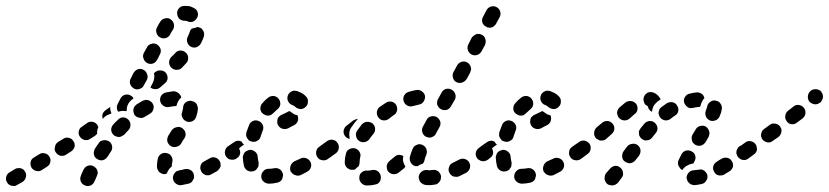

<svg xmlns="http://www.w3.org/2000/svg" viewBox="-43 -589 2789 646"><path d="M41 -12Q39 -16 35 -19Q31 -22 26 -23Q21 -24 16 -23Q11 -23 7 -20L-11 -9Q-20 -4 -22 6Q-25 16 -19 25Q-17 29 -13 32Q-9 35 -4 36Q1 37 6 37Q11 36 15 33L33 23Q42 17 44 7Q47 -3 41 -12ZM286 -6Q286 -11 284 -16Q283 -21 279 -24Q276 -28 271 -30Q262 -35 252 -31Q243 -28 238 -18Q234 -10 231 -3Q230 1 229 3Q225 12 229 22Q233 31 243 35Q252 39 262 35Q271 31 275 21Q276 20 277 17Q280 10 283 3Q285 -2 286 -6ZM606 17Q609 13 610 8Q610 3 609 -2Q607 -12 598 -17Q589 -22 579 -20Q569 -17 561 -16Q556 -15 551 -13Q547 -10 544 -6Q541 -2 540 2Q538 7 539 12Q540 22 549 29Q557 35 567 34Q579 32 591 29Q596 28 600 25Q604 22 606 17ZM699 -28Q700 -33 699 -38Q699 -43 696 -47Q691 -56 681 -59Q671 -62 662 -56Q653 -51 644 -46Q635 -42 632 -32Q629 -22 634 -13Q636 -8 640 -5Q644 -2 648 0Q653 1 658 1Q663 0 667 -2Q677 -7 687 -13Q691 -16 694 -20Q697 -24 699 -28ZM485 -28Q485 -29 485 -30Q485 -42 488 -55Q490 -65 499 -71Q507 -76 517 -74Q522 -73 526 -71Q531 -68 533 -64Q536 -59 537 -55Q538 -50 537 -45Q535 -37 535 -30Q535 -30 535 -29Q535 -29 535 -29Q535 -29 535 -29Q530 -25 526 -20Q521 -13 518 -5Q517 -4 515 -4Q513 -4 511 -3Q501 -3 493 -10Q486 -17 485 -28ZM123 -62Q118 -71 108 -73Q98 -76 89 -70L71 -59Q62 -54 60 -44Q58 -34 63 -25Q69 -16 79 -14Q89 -11 98 -17L115 -28Q124 -33 126 -43Q129 -54 123 -62ZM323 -114Q319 -116 314 -117Q309 -118 304 -117Q300 -116 295 -114Q291 -111 289 -107Q282 -98 276 -88Q274 -84 273 -79Q272 -74 273 -69Q274 -64 277 -60Q280 -56 284 -54Q293 -48 303 -50Q313 -53 319 -62Q324 -70 330 -79Q336 -87 334 -98Q332 -108 323 -114ZM760 -91Q758 -95 753 -98Q749 -101 744 -102Q739 -102 735 -101Q730 -100 726 -97H724Q716 -91 714 -81Q712 -70 718 -62Q721 -58 725 -55Q730 -52 734 -52Q739 -51 744 -52Q749 -53 753 -56L754 -57Q763 -62 765 -73Q766 -83 760 -91ZM208 -96Q209 -100 208 -105Q207 -110 204 -114Q199 -123 189 -125Q179 -128 170 -122L152 -111Q148 -108 145 -104Q143 -100 142 -95Q141 -90 141 -85Q142 -80 145 -76Q151 -67 161 -65Q171 -63 180 -69L197 -80Q201 -83 204 -87Q207 -91 208 -96ZM520 -113Q521 -109 524 -105Q527 -100 531 -98Q540 -92 550 -95Q560 -97 566 -105Q569 -112 577 -123Q580 -127 581 -132Q582 -137 581 -142Q580 -147 577 -151Q574 -155 570 -158Q561 -164 551 -161Q541 -159 535 -151Q528 -139 523 -132Q521 -128 520 -123Q519 -118 520 -113ZM278 -133 261 -122Q252 -116 242 -118Q232 -120 226 -129Q220 -137 222 -147Q224 -158 233 -163L250 -175Q258 -181 269 -179Q279 -177 285 -168Q286 -167 286 -165Q287 -163 288 -161Q284 -154 284 -146Q283 -143 284 -139Q282 -137 281 -136Q279 -135 278 -133ZM389 -186Q382 -194 371 -194Q361 -194 354 -186Q346 -179 338 -170Q331 -162 331 -152Q332 -142 339 -135Q343 -131 348 -130Q353 -128 357 -128Q362 -128 367 -131Q371 -133 375 -136Q382 -144 389 -151Q396 -158 396 -169Q396 -179 389 -186ZM571 -193Q573 -188 577 -185Q581 -182 585 -180Q595 -177 604 -181Q614 -186 617 -196Q622 -210 623 -223Q623 -228 621 -233Q620 -237 617 -241Q613 -245 609 -247Q604 -249 599 -250Q589 -250 581 -244Q573 -237 573 -226Q572 -220 570 -212Q568 -207 568 -202Q569 -197 571 -193ZM312 -218 326 -228 328 -229Q327 -221 330 -213Q331 -210 332 -207Q329 -206 326 -205Q317 -202 309 -196Q306 -193 303 -189Q300 -197 302 -205Q305 -213 312 -218ZM471 -240Q469 -244 465 -247Q461 -250 456 -252Q451 -253 447 -253Q442 -252 437 -250Q427 -244 417 -238Q413 -235 410 -231Q407 -227 406 -222Q405 -217 406 -213Q407 -208 409 -203Q415 -195 425 -193Q435 -190 444 -196Q452 -201 461 -206Q470 -211 473 -221Q476 -231 471 -240ZM353 -216Q352 -218 351 -220Q350 -225 350 -230Q351 -235 353 -239L362 -257Q367 -267 377 -270Q387 -273 396 -268Q399 -266 402 -264Q405 -261 406 -258Q406 -257 405 -257Q397 -252 392 -245Q386 -237 384 -227Q383 -221 383 -215Q377 -216 371 -216Q363 -216 355 -213Q354 -215 353 -216ZM507 -233Q498 -239 496 -249Q494 -259 500 -268Q506 -276 516 -278Q528 -280 540 -282Q550 -282 557 -276Q565 -270 567 -261Q567 -261 566 -260Q559 -254 555 -245Q552 -239 551 -233Q549 -233 548 -232Q546 -232 544 -232Q535 -231 525 -229Q515 -227 507 -233ZM408 -291Q417 -286 427 -290Q437 -293 441 -302L451 -320Q456 -330 452 -339Q449 -349 440 -354Q431 -359 421 -356Q411 -352 406 -343L397 -325Q392 -316 395 -306Q399 -296 408 -291ZM515 -344Q521 -336 521 -326Q520 -315 512 -309Q504 -302 496 -295Q489 -289 480 -289Q470 -289 463 -295L471 -310Q475 -318 476 -327Q477 -335 475 -343Q477 -345 479 -346Q487 -353 497 -352Q508 -352 515 -344ZM582 -412Q575 -419 564 -419Q554 -419 547 -411Q541 -404 533 -397Q526 -389 526 -379Q526 -368 534 -361Q541 -354 551 -354Q562 -354 569 -361Q577 -369 584 -377Q591 -385 590 -395Q590 -405 582 -412ZM452 -377Q461 -372 471 -375Q481 -379 486 -388L495 -406Q500 -415 497 -425Q493 -435 484 -440Q475 -445 465 -441Q455 -438 451 -429L441 -411Q436 -401 440 -392Q443 -382 452 -377ZM641 -485Q639 -489 635 -493Q631 -496 626 -497Q625 -498 623 -498Q622 -498 620 -498Q617 -496 612 -495Q608 -494 603 -493Q600 -491 598 -488Q596 -484 595 -481Q593 -474 589 -466Q584 -457 587 -447Q590 -437 599 -432Q608 -427 618 -430Q628 -434 633 -443Q639 -455 643 -466Q644 -471 644 -476Q643 -481 641 -485ZM488 -502 485 -496Q480 -487 484 -477Q487 -467 496 -463Q505 -458 515 -461Q525 -464 530 -474L532 -478Q535 -484 539 -489Q544 -498 542 -508Q540 -518 531 -524Q523 -530 512 -527Q502 -525 497 -517Q492 -510 488 -502ZM576 -569Q566 -569 559 -561Q552 -553 553 -543Q554 -532 561 -525Q569 -519 579 -519Q580 -519 582 -519Q584 -519 586 -518Q596 -513 606 -516Q615 -520 620 -529Q625 -538 622 -548Q619 -558 609 -562Q603 -566 595 -568Q589 -569 582 -569Q579 -569 576 -569Z M905 16Q907 12 908 7Q910 2 909 -3Q907 -13 899 -19Q890 -25 880 -23Q870 -21 860 -21Q850 -21 843 -13Q836 -6 836 5Q836 10 838 14Q840 19 844 22Q847 25 852 27Q857 29 862 29Q874 29 888 26Q893 25 897 23Q902 20 905 16ZM1001 -45Q996 -54 986 -57Q976 -60 967 -55Q957 -50 947 -46Q943 -44 940 -40Q936 -36 935 -32Q933 -27 933 -22Q933 -17 935 -12Q938 -8 941 -5Q945 -1 950 0Q954 2 959 2Q964 2 969 0Q979 -5 990 -11Q1000 -16 1003 -26Q1006 -36 1001 -45ZM778 -30Q775 -43 774 -59Q774 -64 776 -68Q777 -73 781 -77Q784 -80 789 -82Q793 -84 798 -85Q808 -85 816 -78Q824 -71 824 -61Q825 -51 827 -43Q828 -40 827 -36Q827 -32 826 -28Q822 -23 819 -18Q817 -16 814 -15Q812 -13 809 -13Q799 -10 790 -15Q781 -20 778 -30ZM1069 -91Q1067 -95 1062 -98Q1058 -101 1053 -102Q1048 -102 1044 -101Q1039 -100 1035 -97L1031 -95Q1022 -89 1021 -79Q1019 -69 1025 -60Q1028 -56 1032 -53Q1036 -51 1041 -50Q1046 -49 1051 -50Q1056 -51 1060 -54L1063 -57Q1072 -62 1074 -73Q1075 -83 1069 -91ZM764 -92Q770 -98 778 -102Q773 -107 769 -113Q768 -114 767 -114Q765 -114 764 -115Q759 -116 754 -115Q749 -114 745 -111Q735 -104 726 -98Q717 -92 715 -81Q714 -71 719 -63Q722 -59 727 -56Q731 -53 736 -52Q740 -52 744 -52Q748 -53 752 -55Q752 -56 752 -58Q751 -67 754 -75Q757 -85 764 -92ZM788 -125Q791 -121 794 -117Q798 -114 803 -113Q808 -111 813 -112Q818 -112 822 -115Q826 -117 830 -121Q833 -125 834 -130Q837 -140 841 -150Q843 -154 843 -159Q843 -164 841 -169Q839 -173 835 -177Q832 -180 827 -182Q817 -186 808 -182Q798 -177 795 -168Q790 -156 786 -144Q785 -139 785 -134Q786 -129 788 -125ZM958 -201Q953 -202 948 -204Q941 -208 935 -213Q935 -213 935 -213Q933 -214 931 -215Q929 -214 927 -214Q925 -213 924 -212Q918 -209 903 -202Q903 -202 902 -202Q902 -201 901 -201Q898 -198 894 -195Q890 -189 890 -182Q889 -175 892 -169Q897 -159 907 -156Q916 -153 926 -157Q940 -165 947 -168Q956 -173 959 -182Q962 -192 958 -201ZM841 -207Q845 -204 849 -202Q854 -200 859 -200Q864 -200 868 -202Q873 -205 876 -208Q883 -215 890 -221Q898 -227 900 -237Q901 -248 895 -256Q889 -264 879 -266Q868 -267 860 -261Q849 -253 840 -242Q833 -235 833 -224Q833 -214 841 -207ZM946 -284Q941 -283 937 -281Q932 -278 929 -274Q926 -271 925 -266Q922 -256 927 -247Q932 -238 942 -235Q945 -234 947 -232Q949 -231 950 -230Q957 -223 968 -222Q978 -222 985 -229Q993 -236 993 -246Q994 -257 987 -264Q981 -271 972 -276Q964 -280 956 -283Q951 -284 946 -284Z M1228 29Q1232 26 1235 22Q1237 18 1238 13Q1239 8 1238 3Q1236 -7 1228 -13Q1219 -19 1209 -17Q1202 -15 1195 -15Q1194 -15 1192 -15Q1187 -16 1183 -14Q1178 -13 1174 -9Q1170 -6 1168 -2Q1166 3 1166 8Q1165 18 1172 26Q1179 34 1189 35Q1192 35 1195 35Q1207 35 1219 32Q1224 31 1228 29ZM1429 29Q1433 26 1436 22Q1439 18 1440 14Q1441 9 1441 4Q1439 -6 1431 -13Q1422 -19 1412 -17Q1406 -16 1401 -16Q1398 -16 1395 -17Q1384 -18 1376 -12Q1368 -6 1366 4Q1365 9 1367 14Q1368 19 1371 23Q1374 27 1378 29Q1382 32 1387 33Q1394 34 1401 34Q1410 34 1420 32Q1425 32 1429 29ZM1538 -23Q1539 -28 1539 -33Q1538 -37 1536 -42Q1531 -51 1521 -54Q1511 -57 1502 -52Q1491 -46 1480 -41Q1471 -37 1468 -27Q1464 -17 1469 -8Q1471 -3 1475 0Q1478 3 1483 5Q1488 6 1493 6Q1498 6 1502 4Q1513 -2 1526 -8Q1530 -10 1533 -14Q1536 -18 1538 -23ZM1321 -28Q1320 -29 1320 -30Q1315 -39 1313 -48Q1312 -56 1314 -64Q1307 -68 1298 -68Q1290 -67 1284 -61Q1276 -54 1267 -47Q1264 -44 1261 -40Q1259 -35 1258 -31Q1258 -26 1259 -21Q1260 -16 1263 -12Q1270 -4 1280 -3Q1290 -2 1298 -8Q1308 -16 1318 -24Q1319 -25 1319 -26Q1320 -27 1321 -28ZM1125 -24Q1121 -28 1119 -32Q1117 -37 1117 -42Q1117 -43 1117 -45Q1117 -57 1121 -72Q1123 -82 1132 -87Q1141 -92 1151 -90Q1161 -87 1166 -79Q1172 -70 1169 -60Q1167 -51 1167 -45Q1167 -44 1167 -43Q1167 -40 1166 -36Q1165 -32 1163 -29Q1161 -28 1159 -26Q1156 -24 1154 -21Q1151 -19 1149 -18Q1146 -18 1143 -18Q1138 -17 1133 -19Q1129 -21 1125 -24ZM1336 -61Q1339 -73 1345 -87Q1347 -92 1350 -96Q1353 -99 1358 -101Q1362 -103 1367 -104Q1372 -104 1377 -102Q1387 -98 1391 -89Q1395 -79 1392 -70Q1387 -58 1385 -49Q1384 -46 1383 -43Q1381 -40 1379 -38Q1370 -36 1363 -30Q1362 -30 1362 -30Q1360 -30 1358 -30Q1356 -30 1354 -30Q1344 -33 1339 -42Q1334 -51 1336 -61ZM1611 -91Q1609 -95 1604 -98Q1600 -101 1595 -102Q1590 -102 1586 -101Q1581 -100 1577 -97Q1574 -95 1569 -92Q1565 -89 1562 -85Q1559 -81 1558 -76Q1557 -71 1558 -66Q1559 -62 1562 -57Q1564 -53 1569 -51Q1573 -48 1578 -47Q1582 -46 1587 -47Q1592 -48 1596 -50Q1602 -54 1605 -57Q1614 -62 1616 -73Q1617 -83 1611 -91ZM1092 -109Q1089 -113 1085 -116Q1080 -118 1075 -119Q1071 -120 1066 -118Q1061 -117 1057 -114Q1044 -104 1035 -98Q1026 -92 1024 -82Q1023 -71 1028 -63Q1031 -59 1035 -56Q1040 -53 1044 -52Q1049 -52 1054 -53Q1059 -54 1063 -56Q1073 -63 1088 -74Q1096 -81 1097 -91Q1098 -101 1092 -109ZM1165 -115Q1174 -109 1184 -111Q1194 -113 1200 -121Q1206 -130 1213 -138Q1220 -146 1219 -157Q1218 -167 1210 -174Q1206 -177 1201 -178Q1196 -180 1191 -179Q1186 -179 1182 -176Q1177 -174 1174 -170Q1166 -160 1159 -150Q1153 -142 1155 -131Q1157 -121 1165 -115ZM1153 -187Q1150 -186 1146 -184Q1135 -176 1123 -166Q1115 -160 1113 -149Q1112 -139 1118 -131Q1121 -127 1125 -125Q1129 -122 1134 -122Q1133 -124 1133 -128Q1131 -137 1133 -147Q1135 -156 1141 -163Q1148 -174 1157 -184Q1159 -187 1161 -189Q1157 -189 1153 -187ZM1390 -129Q1395 -127 1400 -126Q1405 -126 1409 -127Q1414 -129 1418 -132Q1422 -135 1424 -140L1436 -162Q1441 -171 1438 -181Q1434 -191 1425 -196Q1421 -198 1416 -198Q1411 -199 1406 -197Q1401 -196 1398 -193Q1394 -190 1392 -185L1380 -163Q1375 -154 1378 -144Q1381 -134 1390 -129ZM1230 -194Q1236 -185 1247 -184Q1257 -183 1265 -189Q1274 -196 1282 -202Q1287 -204 1289 -208Q1292 -213 1293 -217Q1294 -222 1293 -227Q1292 -232 1290 -236Q1284 -245 1274 -247Q1264 -249 1255 -243Q1244 -236 1234 -229Q1226 -222 1225 -212Q1224 -202 1230 -194ZM1428 -237Q1430 -232 1433 -228Q1436 -224 1440 -222Q1449 -217 1459 -219Q1469 -222 1474 -231L1487 -253Q1492 -262 1489 -272Q1486 -282 1477 -287Q1468 -292 1458 -290Q1448 -287 1443 -278L1431 -256Q1428 -252 1428 -247Q1427 -242 1428 -237ZM1315 -249Q1318 -239 1327 -234Q1336 -229 1346 -232Q1356 -235 1366 -237Q1377 -239 1382 -247Q1388 -256 1387 -266Q1385 -276 1376 -282Q1368 -288 1357 -286Q1345 -284 1332 -280Q1322 -277 1317 -268Q1312 -259 1315 -249ZM1487 -354 1483 -347Q1478 -338 1481 -328Q1483 -318 1492 -313Q1501 -308 1511 -311Q1521 -314 1527 -323L1531 -330Q1531 -330 1531 -330Q1531 -330 1531 -330L1539 -345Q1541 -350 1542 -355Q1542 -360 1541 -364Q1539 -369 1536 -373Q1533 -377 1529 -379Q1520 -384 1510 -381Q1500 -378 1495 -369ZM1543 -406Q1552 -401 1562 -404Q1572 -407 1577 -416L1589 -438Q1591 -443 1591 -448Q1592 -453 1590 -457Q1589 -462 1586 -466Q1583 -470 1578 -472Q1574 -474 1569 -475Q1564 -475 1559 -474Q1555 -472 1551 -469Q1547 -466 1544 -462L1533 -440Q1528 -430 1531 -421Q1534 -411 1543 -406ZM1593 -499Q1597 -496 1602 -496Q1607 -495 1612 -497Q1616 -498 1620 -502Q1624 -505 1626 -509L1638 -531Q1643 -540 1640 -550Q1637 -560 1628 -565Q1619 -570 1609 -567Q1599 -564 1594 -555L1582 -532Q1577 -523 1580 -513Q1583 -504 1593 -499Z M1756 16Q1758 12 1759 7Q1761 2 1760 -3Q1758 -13 1750 -19Q1741 -25 1731 -23Q1721 -21 1711 -21Q1701 -21 1694 -13Q1687 -6 1687 5Q1687 10 1689 14Q1691 19 1695 22Q1698 25 1703 27Q1708 29 1713 29Q1725 29 1739 26Q1744 25 1748 23Q1753 20 1756 16ZM1852 -45Q1847 -54 1837 -57Q1827 -60 1818 -55Q1808 -50 1798 -46Q1794 -44 1791 -40Q1787 -36 1786 -32Q1784 -27 1784 -22Q1784 -17 1786 -12Q1789 -8 1792 -5Q1796 -1 1801 0Q1805 2 1810 2Q1815 2 1820 0Q1830 -5 1841 -11Q1851 -16 1854 -26Q1857 -36 1852 -45ZM1629 -30Q1626 -43 1625 -59Q1625 -64 1627 -68Q1628 -73 1632 -77Q1635 -80 1640 -82Q1644 -84 1649 -85Q1659 -85 1667 -78Q1675 -71 1675 -61Q1676 -51 1678 -43Q1679 -40 1678 -36Q1678 -32 1677 -28Q1673 -23 1670 -18Q1668 -16 1665 -15Q1663 -13 1660 -13Q1650 -10 1641 -15Q1632 -20 1629 -30ZM1920 -91Q1918 -95 1913 -98Q1909 -101 1904 -102Q1899 -102 1895 -101Q1890 -100 1886 -97L1882 -95Q1873 -89 1872 -79Q1870 -69 1876 -60Q1879 -56 1883 -53Q1887 -51 1892 -50Q1897 -49 1902 -50Q1907 -51 1911 -54L1914 -57Q1923 -62 1925 -73Q1926 -83 1920 -91ZM1615 -92Q1621 -98 1629 -102Q1624 -107 1620 -113Q1619 -114 1618 -114Q1616 -114 1615 -115Q1610 -116 1605 -115Q1600 -114 1596 -111Q1586 -104 1577 -98Q1568 -92 1566 -81Q1565 -71 1570 -63Q1573 -59 1578 -56Q1582 -53 1587 -52Q1591 -52 1595 -52Q1599 -53 1603 -55Q1603 -56 1603 -58Q1602 -67 1605 -75Q1608 -85 1615 -92ZM1639 -125Q1642 -121 1645 -117Q1649 -114 1654 -113Q1659 -111 1664 -112Q1669 -112 1673 -115Q1677 -117 1681 -121Q1684 -125 1685 -130Q1688 -140 1692 -150Q1694 -154 1694 -159Q1694 -164 1692 -169Q1690 -173 1686 -177Q1683 -180 1678 -182Q1668 -186 1659 -182Q1649 -177 1646 -168Q1641 -156 1637 -144Q1636 -139 1636 -134Q1637 -129 1639 -125ZM1809 -201Q1804 -202 1799 -204Q1792 -208 1786 -213Q1786 -213 1786 -213Q1784 -214 1782 -215Q1780 -214 1778 -214Q1776 -213 1775 -212Q1769 -209 1754 -202Q1754 -202 1753 -202Q1753 -201 1752 -201Q1749 -198 1745 -195Q1741 -189 1741 -182Q1740 -175 1743 -169Q1748 -159 1758 -156Q1767 -153 1777 -157Q1791 -165 1798 -168Q1807 -173 1810 -182Q1813 -192 1809 -201ZM1692 -207Q1696 -204 1700 -202Q1705 -200 1710 -200Q1715 -200 1719 -202Q1724 -205 1727 -208Q1734 -215 1741 -221Q1749 -227 1751 -237Q1752 -248 1746 -256Q1740 -264 1730 -266Q1719 -267 1711 -261Q1700 -253 1691 -242Q1684 -235 1684 -224Q1684 -214 1692 -207ZM1797 -284Q1792 -283 1788 -281Q1783 -278 1780 -274Q1777 -271 1776 -266Q1773 -256 1778 -247Q1783 -238 1793 -235Q1796 -234 1798 -232Q1800 -231 1801 -230Q1808 -223 1819 -222Q1829 -222 1836 -229Q1844 -236 1844 -246Q1845 -257 1838 -264Q1832 -271 1823 -276Q1815 -280 1807 -283Q1802 -284 1797 -284Z M2044 -25Q2036 -32 2026 -31Q2016 -29 2009 -21L1996 -6Q1993 -2 1992 3Q1991 8 1991 13Q1992 18 1994 22Q1996 26 2000 30Q2004 33 2009 34Q2014 35 2019 35Q2024 34 2028 32Q2032 30 2036 26L2048 10Q2055 2 2053 -8Q2052 -19 2044 -25ZM2337 0Q2336 -4 2333 -8Q2330 -12 2326 -15Q2321 -18 2317 -19Q2312 -19 2307 -18Q2298 -17 2291 -16Q2281 -16 2274 -8Q2267 0 2267 10Q2268 15 2270 20Q2272 24 2276 27Q2279 31 2284 32Q2289 34 2294 34Q2305 33 2318 30Q2328 28 2333 19Q2339 11 2337 0ZM2423 -28Q2424 -33 2423 -38Q2422 -43 2419 -47Q2414 -56 2404 -58Q2394 -60 2385 -55Q2376 -50 2369 -45Q2360 -40 2357 -30Q2354 -20 2360 -11Q2362 -6 2366 -3Q2370 0 2375 1Q2380 2 2385 1Q2389 1 2394 -2Q2402 -7 2412 -13Q2416 -15 2419 -20Q2422 -24 2423 -28ZM2240 -50Q2244 -59 2250 -70Q2255 -79 2264 -82Q2274 -85 2283 -80Q2293 -76 2296 -66Q2299 -56 2294 -47Q2292 -42 2290 -39Q2290 -39 2290 -39Q2281 -38 2273 -34Q2264 -30 2257 -23Q2255 -20 2253 -17Q2248 -19 2245 -23Q2242 -27 2240 -31Q2238 -36 2238 -41Q2238 -46 2240 -50ZM2102 -101Q2094 -107 2084 -105Q2074 -104 2067 -96L2055 -80Q2052 -76 2051 -71Q2050 -66 2050 -61Q2051 -57 2053 -52Q2056 -48 2060 -45Q2064 -42 2069 -41Q2073 -39 2078 -40Q2083 -41 2087 -43Q2092 -46 2095 -50L2107 -65Q2113 -74 2112 -84Q2111 -94 2102 -101ZM2485 -73Q2485 -78 2484 -83Q2483 -87 2480 -91Q2474 -100 2464 -102Q2454 -103 2446 -97H2445Q2441 -94 2439 -90Q2436 -86 2435 -81Q2434 -76 2435 -71Q2437 -66 2439 -62Q2445 -54 2456 -52Q2466 -50 2474 -56V-57Q2479 -59 2481 -64Q2484 -68 2485 -73ZM1940 -106Q1933 -114 1923 -116Q1913 -117 1905 -111Q1895 -104 1886 -98Q1877 -92 1875 -81Q1874 -71 1879 -63Q1885 -54 1896 -52Q1906 -51 1914 -56Q1924 -63 1934 -71Q1943 -77 1944 -87Q1946 -98 1940 -106ZM2285 -117Q2286 -112 2289 -108Q2292 -105 2296 -102Q2305 -97 2315 -99Q2325 -102 2331 -111L2341 -128Q2343 -133 2344 -138Q2345 -142 2343 -147Q2342 -152 2339 -156Q2336 -160 2332 -163Q2323 -168 2313 -165Q2303 -163 2298 -154L2287 -136Q2285 -132 2284 -127Q2284 -122 2285 -117ZM2018 -173Q2011 -181 2001 -182Q1990 -182 1983 -176L1964 -160Q1957 -153 1956 -143Q1955 -132 1962 -124Q1965 -121 1970 -119Q1974 -116 1979 -116Q1984 -116 1989 -117Q1994 -119 1997 -122L2015 -138Q2023 -145 2024 -155Q2025 -165 2018 -173ZM2160 -176Q2156 -179 2152 -181Q2147 -182 2142 -182Q2137 -181 2133 -179Q2128 -177 2125 -173Q2118 -165 2112 -157Q2109 -153 2107 -148Q2106 -143 2107 -138Q2107 -133 2110 -129Q2112 -125 2116 -122Q2120 -119 2125 -117Q2130 -116 2135 -117Q2140 -117 2144 -120Q2148 -122 2151 -126Q2157 -134 2163 -141Q2170 -149 2169 -159Q2168 -169 2160 -176ZM2336 -228Q2337 -239 2345 -245Q2353 -252 2363 -251Q2368 -250 2373 -248Q2377 -246 2380 -242Q2383 -238 2385 -233Q2386 -229 2386 -224Q2385 -218 2383 -210Q2381 -204 2378 -197Q2376 -192 2372 -189Q2369 -185 2364 -184Q2359 -182 2354 -182Q2349 -182 2345 -184Q2340 -186 2337 -190Q2333 -193 2332 -198Q2330 -203 2330 -208Q2330 -212 2332 -217Q2334 -222 2335 -226Q2336 -227 2336 -228Q2336 -228 2336 -228ZM2235 -234Q2233 -238 2229 -241Q2225 -244 2220 -245Q2215 -246 2210 -245Q2205 -244 2201 -242Q2192 -236 2183 -229Q2179 -226 2176 -222Q2174 -217 2173 -212Q2172 -207 2174 -203Q2175 -198 2178 -194Q2184 -186 2195 -184Q2205 -183 2213 -189Q2220 -195 2228 -200Q2237 -205 2239 -215Q2241 -225 2235 -234ZM2097 -240Q2090 -248 2080 -249Q2069 -250 2061 -244Q2053 -237 2042 -228Q2038 -225 2036 -220Q2034 -216 2033 -211Q2033 -206 2035 -201Q2036 -197 2039 -193Q2046 -185 2056 -184Q2067 -183 2075 -190Q2084 -198 2092 -205Q2101 -211 2102 -222Q2103 -232 2097 -240ZM2137 -230Q2136 -231 2136 -232Q2132 -234 2128 -237Q2125 -241 2124 -245Q2122 -250 2122 -255Q2122 -260 2124 -264Q2128 -274 2138 -278Q2147 -281 2157 -277Q2169 -272 2176 -261Q2178 -258 2180 -255Q2175 -251 2169 -247Q2162 -241 2157 -234Q2152 -225 2151 -215Q2151 -214 2151 -213Q2150 -213 2149 -214Q2149 -214 2148 -214Q2144 -217 2141 -221Q2138 -225 2137 -230ZM2262 -263Q2256 -255 2259 -244Q2260 -240 2263 -236Q2266 -232 2270 -229Q2274 -226 2279 -225Q2284 -225 2289 -226Q2297 -228 2306 -229Q2308 -229 2310 -229Q2312 -230 2313 -231Q2314 -232 2314 -233Q2315 -240 2319 -247Q2322 -254 2327 -259Q2325 -269 2317 -274Q2309 -279 2300 -278Q2289 -277 2278 -274Q2267 -272 2262 -263Z M2504 -85Q2504 -90 2503 -95Q2502 -100 2499 -104Q2493 -112 2483 -114Q2473 -116 2465 -110L2446 -96Q2437 -90 2435 -80Q2434 -70 2440 -61Q2446 -53 2456 -51Q2466 -49 2474 -55L2493 -69Q2498 -72 2500 -76Q2503 -80 2504 -85ZM2586 -145Q2587 -150 2586 -155Q2584 -159 2582 -163Q2575 -172 2565 -173Q2555 -175 2547 -169L2528 -155Q2524 -152 2521 -148Q2519 -143 2518 -139Q2517 -134 2518 -129Q2520 -124 2522 -120Q2529 -112 2539 -110Q2549 -108 2557 -115L2576 -128Q2580 -131 2583 -136Q2585 -140 2586 -145ZM2661 -227Q2654 -235 2644 -236Q2634 -237 2626 -230Q2617 -223 2608 -216Q2600 -209 2599 -199Q2598 -189 2604 -181Q2610 -172 2621 -171Q2631 -170 2639 -177Q2649 -184 2658 -191Q2666 -198 2667 -208Q2668 -219 2661 -227ZM2726 -264Q2726 -269 2724 -274Q2722 -278 2719 -282Q2711 -289 2701 -289Q2690 -289 2683 -282L2682 -281Q2675 -273 2675 -263Q2675 -252 2682 -245Q2686 -242 2691 -240Q2695 -238 2700 -238Q2705 -238 2710 -240Q2714 -242 2718 -245L2719 -246Q2722 -250 2724 -255Q2726 -259 2726 -264Z"/></svg>

Font: FRB American Cursive Guidelines Dashed Black
Style: Bold Italic
Weight: 900
Italic angle: -25°
Version: Version 2.0;Modular Font Editor K font №1